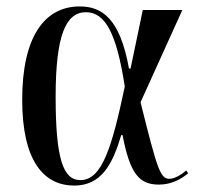

<svg xmlns="http://www.w3.org/2000/svg" viewBox="-20 -567 618 597"><path d="M211 10C295 10 330 -56 357 -147H361C384 -28 412 7 474 7C516 7 545 -12 565 -28L559 -37C547 -26 524 -11 507 -11C478 -11 469 -41 417 -249L547 -536H424L386 -354H381C353 -511 296 -547 228 -547C118 -547 49 -452 49 -257C49 -65 117 10 211 10ZM230 -7C177 -7 153 -71 153 -266C153 -458 185 -529 247 -529C306 -529 342 -467 368 -298C328 -108 297 -7 230 -7Z"/></svg>

Font: Noto Serif Display Condensed Medium
Style: Regular
Weight: 500
Width: 3
Designer: Monotype Design Team
Foundry: Monotype Imaging Inc.
Version: Version 2.009